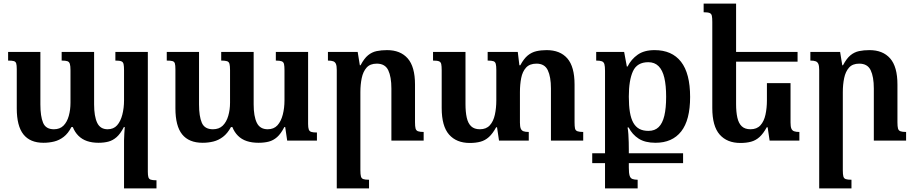

<svg xmlns="http://www.w3.org/2000/svg" viewBox="-20 -780 5073 1065"><path d="M620 -492H800V173Q800 192 803 202.5Q806 213 816 216.5Q826 220 848 220V265H668V-1Q668 -20 669.5 -38Q671 -56 672 -75H667Q648 -38 627 -19.5Q606 -1 581.5 5.5Q557 12 526 12Q491 12 463 2.5Q435 -7 415 -27Q395 -47 384 -75H376Q358 -40 333.5 -21Q309 -2 280.5 5Q252 12 221 12Q147 12 110 -34.5Q73 -81 73 -179V-396Q73 -418 70 -428Q67 -438 57 -441Q47 -444 25 -444V-492H204V-201Q204 -135 219 -99Q234 -63 279 -63Q312 -63 332 -83Q352 -103 361.5 -137Q371 -171 371 -210V-391Q371 -414 367.5 -425.5Q364 -437 354 -440.5Q344 -444 322 -444V-492H502V-201Q502 -135 519 -99Q536 -63 577 -63Q610 -63 629.5 -85Q649 -107 658.5 -144Q668 -181 668 -223V-391Q668 -412 665.5 -424Q663 -436 653 -440Q643 -444 620 -444Z M1510 -492H1689V-92Q1689 -73 1692.5 -62.5Q1696 -52 1706 -48.5Q1716 -45 1738 -45V0H1573L1562 -75H1557Q1538 -38 1517 -19.5Q1496 -1 1471 5.5Q1446 12 1414 12Q1377 12 1348.5 2.5Q1320 -7 1300 -27Q1280 -47 1269 -75H1261Q1242 -40 1217 -21Q1192 -2 1163.5 5Q1135 12 1104 12Q1028 12 990.5 -34.5Q953 -81 953 -179V-396Q953 -418 950 -428Q947 -438 937 -441Q927 -444 905 -444V-492H1084V-201Q1084 -135 1099.5 -99Q1115 -63 1161 -63Q1195 -63 1215.5 -83Q1236 -103 1246 -137Q1256 -171 1256 -210V-391Q1256 -414 1253 -425.5Q1250 -437 1239.5 -440.5Q1229 -444 1207 -444V-492H1387V-201Q1387 -135 1404.5 -99Q1422 -63 1465 -63Q1499 -63 1519 -85Q1539 -107 1548.5 -144Q1558 -181 1558 -223V-391Q1558 -412 1555.5 -424Q1553 -436 1542.5 -440Q1532 -444 1510 -444Z M2330 -48V0H2151V-289Q2151 -354 2133.5 -390.5Q2116 -427 2070 -427Q2033 -427 2013.5 -405Q1994 -383 1986.5 -347Q1979 -311 1979 -269V165Q1979 187 1982 198.5Q1985 210 1995.5 213.5Q2006 217 2027 217V265H1848V-392Q1848 -414 1843.5 -425Q1839 -436 1828.5 -440Q1818 -444 1799 -444V-492H1964L1976 -418H1980Q2000 -456 2021.5 -473.5Q2043 -491 2069 -496.5Q2095 -502 2127 -502Q2201 -502 2241.5 -456Q2282 -410 2282 -311V-102Q2282 -79 2285 -67.5Q2288 -56 2298.5 -52Q2309 -48 2330 -48Z M3167 -102Q3167 -79 3169.5 -67.5Q3172 -56 3183 -52Q3194 -48 3215 -48V0H3036V-289Q3036 -354 3018.5 -390.5Q3001 -427 2956 -427Q2918 -427 2898 -405Q2878 -383 2871 -347Q2864 -311 2864 -269V-100Q2864 -78 2868.5 -67Q2873 -56 2883.5 -52Q2894 -48 2913 -48V0H2748L2737 -74H2732Q2713 -39 2692 -20Q2671 -1 2645 6Q2619 13 2586 13Q2512 13 2471 -33.5Q2430 -80 2430 -181V-390Q2430 -413 2427.5 -424.5Q2425 -436 2415 -440Q2405 -444 2382 -444V-492H2562V-203Q2562 -159 2569 -127.5Q2576 -96 2593.5 -79.5Q2611 -63 2642 -63Q2677 -63 2697 -85Q2717 -107 2725 -144Q2733 -181 2733 -223V-392Q2733 -414 2730 -425.5Q2727 -437 2717 -440.5Q2707 -444 2685 -444V-492H2852L2861 -418H2866Q2886 -455 2907.5 -472.5Q2929 -490 2955 -496Q2981 -502 3012 -502Q3087 -502 3127 -456Q3167 -410 3167 -311Z M3611 -502Q3707 -502 3757.5 -437.5Q3808 -373 3808 -242Q3808 -114 3758.5 -51Q3709 12 3616 12Q3558 12 3522.5 -11Q3487 -34 3467 -73H3461Q3464 -58 3465.5 -35.5Q3467 -13 3467.5 9.5Q3468 32 3468 49V150Q3468 180 3472.5 194.5Q3477 209 3488.5 213Q3500 217 3517 217V265H3336V-387Q3336 -412 3332.5 -424Q3329 -436 3318.5 -440Q3308 -444 3287 -444V-492H3442L3457 -411H3461Q3481 -451 3517 -476.5Q3553 -502 3611 -502ZM3577 -54Q3612 -54 3633.5 -75Q3655 -96 3665 -138Q3675 -180 3675 -243Q3675 -306 3665 -348.5Q3655 -391 3633 -413Q3611 -435 3576 -435Q3514 -435 3491 -385Q3468 -335 3468 -244Q3468 -194 3474 -158Q3480 -122 3493 -99Q3506 -76 3526.5 -65Q3547 -54 3577 -54ZM3265 125V70H3769V125Z M4365 -319V-100Q4365 -78 4369.5 -67Q4374 -56 4384.5 -52Q4395 -48 4414 -48V0H4249L4238 -74H4233Q4214 -39 4193 -20Q4172 -1 4146 6Q4120 13 4087 13Q4013 13 3972 -33.5Q3931 -80 3931 -181V-658Q3931 -681 3928.5 -692.5Q3926 -704 3916 -708Q3906 -712 3883 -712V-760H4063V-203Q4063 -159 4070 -127.5Q4077 -96 4094.5 -79.5Q4112 -63 4143 -63Q4178 -63 4198 -85Q4218 -107 4226 -144Q4234 -181 4234 -223V-319ZM4040 -438V-492H4404V-438Z M5006 -48V0H4827V-289Q4827 -354 4809.5 -390.5Q4792 -427 4746 -427Q4709 -427 4689.5 -405Q4670 -383 4662.5 -347Q4655 -311 4655 -269V165Q4655 187 4658 198.5Q4661 210 4671.5 213.5Q4682 217 4703 217V265H4524V-392Q4524 -414 4519.5 -425Q4515 -436 4504.5 -440Q4494 -444 4475 -444V-492H4640L4652 -418H4656Q4676 -456 4697.5 -473.5Q4719 -491 4745 -496.5Q4771 -502 4803 -502Q4877 -502 4917.5 -456Q4958 -410 4958 -311V-102Q4958 -79 4961 -67.5Q4964 -56 4974.5 -52Q4985 -48 5006 -48Z"/></svg>

Font: Noto Serif Armenian SemiBold
Style: Regular
Weight: 600
Version: Version 2.007